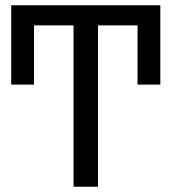

<svg xmlns="http://www.w3.org/2000/svg" viewBox="-20 -708 651 728"><path d="M351.6 -611.8H501.5V-387.2H587.9V-688H22.5V-387.2H108.9V-611.8H258.8V0H351.6Z"/></svg>

Font: Arimo
Style: Regular
Weight: 400
Designer: Steve Matteson
Foundry: Monotype Imaging Inc.
Version: Version 1.32